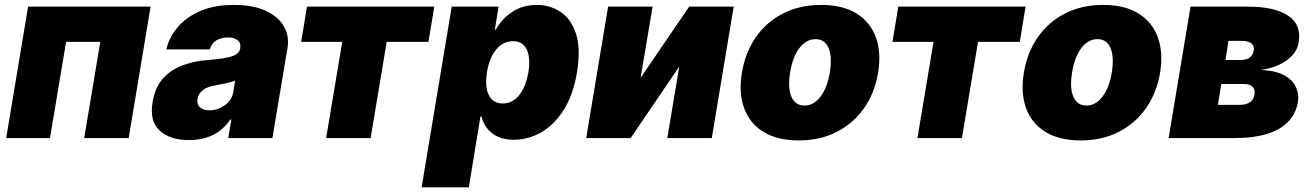

<svg xmlns="http://www.w3.org/2000/svg" viewBox="-20 -573 5453 797"><path d="M5.7 0 96.6 -545.5H605.1L514.2 0H329.5L396.3 -399.1H254.3L187.5 0Z M764.2 8.5Q686.4 8.5 643.1 -30.5Q599.8 -69.6 613.6 -150.6Q623.6 -210.2 656.2 -246.8Q688.9 -283.4 737.2 -301.5Q785.5 -319.6 842.3 -323.9Q911.6 -329.2 942.3 -339Q973 -348.7 977.3 -372.2V-373.6Q980.5 -394.9 966.1 -406.2Q951.7 -417.6 926.1 -417.6Q898.4 -417.6 878.4 -405.5Q858.3 -393.5 850.9 -367.9H670.5Q681.8 -417.6 717.2 -459.7Q752.5 -501.8 811.3 -527.2Q870 -552.6 951.7 -552.6Q1029.1 -552.6 1081.7 -528.8Q1134.2 -505 1158 -464.5Q1181.8 -424 1173.3 -373.6L1110.8 0H927.6L940.3 -76.7H936.1Q904.1 -30.9 860.8 -11.2Q817.5 8.5 764.2 8.5ZM849.4 -115.1Q882.5 -115.1 912.5 -135.5Q942.5 -155.9 948.9 -193.2L956 -238.6Q940 -232.2 919.2 -227.6Q898.4 -223 875 -218.8Q839.8 -213.4 821.4 -198.3Q802.9 -183.2 799.7 -161.9Q796.5 -139.6 810.2 -127.3Q823.9 -115.1 849.4 -115.1Z M1230.1 -399.1 1254.3 -545.5H1782.7L1758.5 -399.1H1585.2L1518.5 0H1333.8L1400.6 -399.1Z M1730.1 204.5 1855.1 -545.5H2049.7L2034.1 -450.3H2038.4Q2060.7 -491.8 2104.4 -522.2Q2148.1 -552.6 2208.8 -552.6Q2262.8 -552.6 2306.6 -523.8Q2350.5 -495 2370.9 -433.2Q2391.3 -371.4 2375 -272.7Q2359.4 -178.3 2319.6 -116.1Q2279.8 -54 2225.9 -23.4Q2171.9 7.1 2113.6 7.1Q2056.1 7.1 2022.2 -20.4Q1988.3 -47.9 1978.7 -89.5H1974.4L1926.1 204.5ZM2001.4 -272.7Q1991.8 -213.1 2009.1 -178.3Q2026.3 -143.5 2066.8 -143.5Q2107.2 -143.5 2134.9 -177.7Q2162.6 -212 2173.3 -272.7Q2182.9 -333.5 2166.4 -367.7Q2149.9 -402 2109.4 -402Q2068.9 -402 2040 -367.7Q2011 -333.5 2001.4 -272.7Z M2639.2 -250 2840.9 -545.5H3025.6L2934.7 0H2750L2799.7 -296.9L2598 0H2413.4L2504.3 -545.5H2688.9Z M3295.5 9.9Q3206.7 9.9 3149.3 -25.4Q3092 -60.7 3068.9 -124.1Q3045.8 -187.5 3059.7 -271.3Q3073.5 -355.1 3117.5 -418.5Q3161.6 -481.9 3230.8 -517.2Q3300.1 -552.6 3389.2 -552.6Q3477.6 -552.6 3535 -517.2Q3592.3 -481.9 3615.6 -418.5Q3638.8 -355.1 3625 -271.3Q3611.2 -187.5 3566.8 -124.1Q3522.4 -60.7 3453.3 -25.4Q3384.2 9.9 3295.5 9.9ZM3319.6 -134.9Q3357.6 -134.9 3385.8 -171.7Q3414.1 -208.5 3424.7 -272.7Q3435 -337 3419.2 -373.8Q3403.4 -410.5 3365.1 -410.5Q3326.7 -410.5 3298.5 -373.8Q3270.2 -337 3259.9 -272.7Q3249.3 -208.5 3265.1 -171.7Q3280.9 -134.9 3319.6 -134.9Z M3684.7 -399.1 3708.8 -545.5H4237.2L4213.1 -399.1H4039.8L3973 0H3788.4L3855.1 -399.1Z M4465.9 9.9Q4377.1 9.9 4319.8 -25.4Q4262.4 -60.7 4239.3 -124.1Q4216.3 -187.5 4230.1 -271.3Q4244 -355.1 4288 -418.5Q4332 -481.9 4401.3 -517.2Q4470.5 -552.6 4559.7 -552.6Q4648.1 -552.6 4705.4 -517.2Q4762.8 -481.9 4786 -418.5Q4809.3 -355.1 4795.5 -271.3Q4781.6 -187.5 4737.2 -124.1Q4692.8 -60.7 4623.8 -25.4Q4554.7 9.9 4465.9 9.9ZM4490.1 -134.9Q4528.1 -134.9 4556.3 -171.7Q4584.5 -208.5 4595.2 -272.7Q4605.5 -337 4589.7 -373.8Q4573.9 -410.5 4535.5 -410.5Q4497.2 -410.5 4468.9 -373.8Q4440.7 -337 4430.4 -272.7Q4419.7 -208.5 4435.5 -171.7Q4451.3 -134.9 4490.1 -134.9Z M4831 0 4921.9 -545.5H5160.5Q5269.9 -545.5 5326.7 -508.2Q5383.5 -470.9 5370.7 -396.3Q5364.3 -355.8 5323.9 -324.6Q5283.4 -293.3 5214.5 -282.7Q5275.9 -279.8 5311.3 -260.1Q5346.6 -240.4 5359.7 -211.1Q5372.9 -181.8 5367.9 -150.6Q5355.5 -76 5288.7 -38Q5221.9 0 5106.5 0ZM5035.5 -137.8H5129.3Q5153.4 -137.8 5169 -149.1Q5184.7 -160.5 5187.5 -180.4Q5191.4 -201 5179.5 -212.7Q5167.6 -224.4 5143.5 -224.4H5049.7ZM5066.8 -323.9H5129.3Q5177.2 -323.9 5184.7 -363.6Q5187.5 -382.5 5174.5 -392.9Q5161.6 -403.4 5136.4 -403.4H5079.5Z"/></svg>

Font: Inter UI Black
Style: Italic
Weight: 900
Italic angle: -9.39999°
Designer: Rasmus Andersson
Foundry: rsms
Version: 3.2;8d6f07862